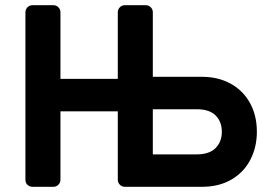

<svg xmlns="http://www.w3.org/2000/svg" viewBox="-20 -720 1039 740"><path d="M542 -700Q553 -700 561 -692Q569 -684 569 -673V-424H758Q821 -424 869 -397.5Q917 -371 943.5 -323Q970 -275 970 -212Q970 -153 945 -104.5Q920 -56 872 -28Q824 0 758 0H461Q450 0 442 -8Q434 -16 434 -27V-291H213V-27Q213 -16 205 -8Q197 0 186 0H105Q94 0 86 -7.5Q78 -15 78 -27V-673Q78 -684 86 -692Q94 -700 105 -700H186Q197 -700 205 -692Q213 -684 213 -673V-416H434V-673Q434 -684 442 -692Q450 -700 461 -700ZM738 -125Q787 -125 811 -149.5Q835 -174 835 -212Q835 -251 811 -275Q787 -299 738 -299H569V-125Z"/></svg>

Font: Hezaedrus Medium
Style: Regular
Weight: 500
Designer: Hubert & Fischer
Foundry: Hubert & Fischer
Version: Version 1.10;September 3, 2019;FontCreator 11.5.0.2425 64-bi